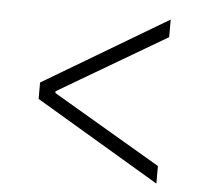

<svg xmlns="http://www.w3.org/2000/svg" viewBox="-45 -615 690 653"><g transform="rotate(5 300.0 -288.0)"><path d="M512 -8V-68L143 -285V-291L512 -508V-568L88 -316V-260Z"/></g></svg>

Font: IBM Plex Arabic Light
Style: Regular
Weight: 300
Designer: Mike Abbink, Paul van der Laan, Pieter van Rosmalen, Wael Morcos, Khajak Apelian
Foundry: Bold Monday
Version: Version 1.0